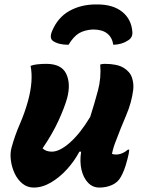

<svg xmlns="http://www.w3.org/2000/svg" viewBox="-20 -836 640 866"><path d="M118 -539Q130 -544 149.5 -546Q169 -548 189 -548Q257 -548 278.5 -503.5Q300 -459 283 -394Q271 -351 243.5 -291Q216 -231 172 -167Q187 -152 214 -152Q249 -152 295.5 -193Q342 -234 387 -309Q407 -372 422 -428.5Q437 -485 432 -545Q441 -548 452 -548Q508 -548 537 -530.5Q566 -513 575 -486.5Q584 -460 581 -432Q574 -374 548.5 -314.5Q523 -255 503 -201Q491 -172 485 -142Q493 -139 503 -139Q531 -139 557 -161H563Q562 -144 555 -119Q547 -88 540 -70Q533 -52 525 -38Q512 -14 486 -2Q460 10 428 10Q398 10 377 -12Q356 -34 347.5 -70.5Q339 -107 346 -152H338Q316 -110 282.5 -73Q249 -36 210 -13Q171 10 132 10Q103 10 81 -8Q59 -26 46 -54Q33 -82 29 -113Q25 -144 32 -170Q47 -225 69.5 -276.5Q92 -328 107 -383Q131 -473 118 -539ZM399 -703Q362 -701 337 -686.5Q312 -672 289 -634Q243 -634 218 -652Q202 -665 215 -696Q241 -758 293.5 -787Q346 -816 413 -816H419Q490 -816 531.5 -782.5Q573 -749 577 -692Q579 -667 558 -654Q530 -635 491 -634Q486 -667 463.5 -685Q441 -703 399 -703Z"/></svg>

Font: Recursive Sn Csl St XBd
Style: Italic
Weight: 800
Italic angle: -15°
Version: Version 1.079;hotconv 1.0.112;makeotfexe 2.5.65598; ttfautoh